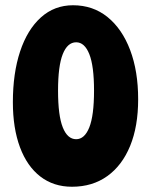

<svg xmlns="http://www.w3.org/2000/svg" viewBox="-20 -718 575 731"><path d="M254 -7Q184 -7 133.5 -46Q83 -85 56 -157.5Q29 -230 29 -329Q29 -439 56.5 -522Q84 -605 135.5 -651.5Q187 -698 258 -698Q334 -698 389.5 -653Q445 -608 475.5 -527.5Q506 -447 506 -340Q506 -237 475.5 -162.5Q445 -88 388.5 -47.5Q332 -7 254 -7ZM270 -188Q302 -188 320 -233Q338 -278 338 -373Q338 -467 320 -512Q302 -557 270 -557Q237 -557 219 -512Q201 -467 201 -373Q201 -278 219 -233Q237 -188 270 -188Z"/></svg>

Font: DynaPuff Condensed Medium
Style: Regular
Weight: 500
Width: 3
Designer: Toshi Omagari, Jennifer Daniel
Foundry: Google Fonts
Version: Version 2.000; ttfautohint (v1.8.4.7-5d5b)